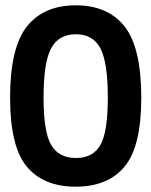

<svg xmlns="http://www.w3.org/2000/svg" viewBox="-20 -692 570 723"><path d="M265 -672Q386 -672 449 -592.5Q512 -513 512 -324Q512 -140 449 -64.5Q386 11 265 11Q144 11 81 -64.5Q18 -140 18 -324Q18 -513 81.5 -592.5Q145 -672 265 -672ZM266 -563Q201 -563 172.5 -510Q144 -457 144 -324Q144 -196 172.5 -146.5Q201 -97 266 -97Q330 -97 358 -146Q386 -195 386 -324Q386 -457 358 -510Q330 -563 266 -563Z"/></svg>

Font: TypoPRO Titillium Maps
Style: 800 wt
Weight: 800
Designer: Campivisivi
Foundry: Accademia di Belle Arti di Urbino and students of MA course of Visual design
Version: Version 001.001